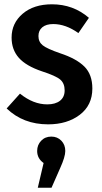

<svg xmlns="http://www.w3.org/2000/svg" viewBox="-20 -564 473 894"><path d="M222 -544Q321 -544 394 -481L345 -410Q286 -452 228 -452Q195 -452 177 -437Q159 -422 159 -396Q159 -369 179 -353Q199 -337 260 -316Q336 -291 373 -254Q410 -217 410 -152Q410 -74 351.5 -29.5Q293 15 204 15Q88 15 11 -59L73 -128Q135 -78 200 -78Q238 -78 259.5 -95Q281 -112 281 -143Q281 -176 260.5 -193.5Q240 -211 175 -232Q101 -257 67.5 -295Q34 -333 34 -389Q34 -456 85.5 -500Q137 -544 222 -544ZM219 72Q247 72 265.5 91Q284 110 284 139Q284 166 260 219L220 310H156L183 195Q153 174 153 139Q153 111 171.5 91.5Q190 72 219 72Z"/></svg>

Font: Fira Sans Condensed Medium
Style: Regular
Weight: 500
Width: 3
Designer: Carrois Corporate & Edenspiekermann AG
Foundry: Carrois Corporate GbR & Edenspiekermann AG
Version: Version 4.203;PS 004.203;hotconv 1.0.88;makeotf.lib2.5.64775